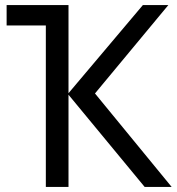

<svg xmlns="http://www.w3.org/2000/svg" viewBox="-20 -734 694 754"><path d="M353 -367 654 0H548L249 -362V0H160V-634H6V-714H249V-368L541 -714H641Z"/></svg>

Font: Noto Sans Display
Style: Regular
Weight: 400
Designer: Monotype Design team
Foundry: Monotype Imaging Inc.
Version: Version 1.000